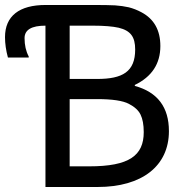

<svg xmlns="http://www.w3.org/2000/svg" viewBox="-20 -747 717 767"><path d="M654.8 -223.1C654.8 -318.8 609.4 -378.9 518.6 -403.8V-407.7C586.4 -440.4 620.6 -492.2 620.6 -563C620.6 -626 595.7 -670.9 545.4 -697.8C528.3 -707 511.7 -713.4 494.6 -717.8C477.5 -721.7 459.5 -724.1 439.5 -725.6C419.4 -726.6 391.1 -727.1 354.5 -727.1H162.1C57.1 -727.1 0 -683.1 0 -598.6C0 -572.8 3.9 -545.4 11.7 -517.1H94.7V-521.5C83.5 -542.5 78.1 -566.9 78.1 -594.7C78.1 -627.9 106 -644.5 161.6 -644.5V0H370.1C547.4 0 654.8 -84 654.8 -223.1ZM520 -549.3C520 -460.4 469.7 -431.6 368.2 -431.6H258.3V-644.5H351.1C395.5 -644.5 430.2 -641.6 454.1 -636.2C502 -624.5 520 -599.6 520 -549.3ZM554.2 -219.2C554.2 -125.5 496.1 -82.5 336.9 -82.5H258.3V-351.1H368.2C428.7 -351.1 471.2 -344.7 495.1 -332C517.6 -320.3 533.2 -306.2 541.5 -289.1C549.8 -272 554.2 -249 554.2 -219.2Z"/></svg>

Font: SG Kara Light
Style: Regular
Weight: 400
Designer: Damoon Khanjanzadeh
Version: Version 1.000